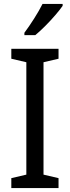

<svg xmlns="http://www.w3.org/2000/svg" viewBox="-20 -964 358 984"><path d="M280 0H38V-51L115 -69V-645L38 -663V-714H280V-663L203 -645V-69L280 -51ZM301 -934Q288 -915 263.5 -886.5Q239 -858 211 -830Q183 -802 161 -784H105V-796Q129 -828 155 -869Q181 -910 198 -944H301Z"/></svg>

Font: Noto Sans Gurmukhi UI SemiCondensed
Style: Regular
Weight: 400
Width: 4
Designer: Jelle Bosma - Monotype Design Team
Foundry: Monotype Imaging Inc.
Version: Version 2.004; ttfautohint (v1.8.4.7-5d5b)